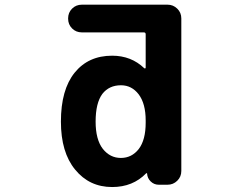

<svg xmlns="http://www.w3.org/2000/svg" viewBox="-20 -794 1040 805"><path d="M450.2 -9.8Q354.5 -9.8 294.9 -83Q235.4 -155.3 235.4 -284.2Q235.4 -418 293 -489.3Q350.6 -560.5 450.2 -560.5Q530.3 -560.5 585 -507.8Q586.9 -506.8 588.9 -507.3Q590.8 -507.8 590.8 -510.7V-650.4Q590.8 -658.2 583 -658.2H323.2Q298.8 -658.2 282.2 -674.8Q265.6 -691.4 265.6 -715.8V-716.8Q265.6 -741.2 282.2 -757.8Q298.8 -774.4 323.2 -774.4H682.6Q706.1 -774.4 723.1 -757.8Q740.2 -741.2 740.2 -716.8V-77.1Q740.2 -52.7 723.1 -36.1Q706.1 -19.5 682.6 -19.5H645.5Q626 -19.5 611.8 -33.2Q597.7 -46.9 596.7 -66.4Q596.7 -67.4 595.2 -67.9Q593.8 -68.4 592.8 -67.4Q537.1 -9.8 450.2 -9.8ZM487.3 -436.5Q437.5 -436.5 409.2 -400.4Q380.9 -362.3 380.9 -284.2Q380.9 -209 411.1 -169.9Q441.4 -131.8 486.8 -131.8Q532.2 -131.8 561.5 -168.9Q590.8 -207 590.8 -279.3V-289.1Q590.8 -359.4 561.5 -398.4Q532.2 -436.5 487.3 -436.5Z"/></svg>

Font: Rounded Mgen+ 1m bold
Style: Bold
Weight: 700
Designer: [Source Han Sans]
Ryoko NISHIZUKA  (kana & ideographs); Paul D. Hunt (Latin, Greek & Cyrillic); Wenlong ZHANG  (bopomofo
Version: Version 1.059.20150602